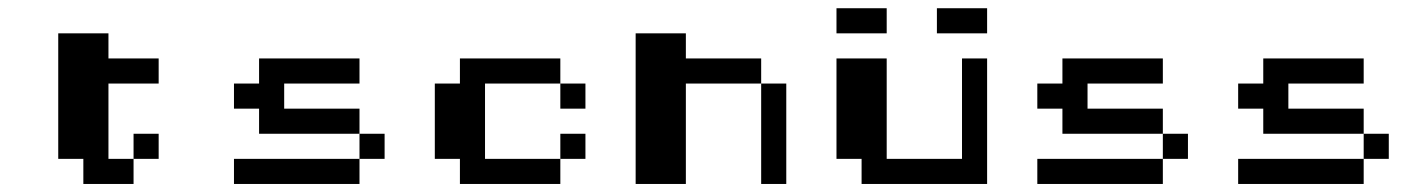

<svg xmlns="http://www.w3.org/2000/svg" viewBox="-20 -458 3540 478"><path d="M125 -375H250V-312.5H375V-250H250V-62.5H312.5V0H187.5V-62.5H125ZM312.5 -125H375V-62.5H312.5Z M625 -312.5H875V-250H687.5V-187.5H875V-125H625V-187.5H562.5V-250H625ZM875 -125H937.5V-62.5H875ZM562.5 -62.5H875V0H562.5Z M1125 -312.5H1375V-250H1187.5V-62.5H1375V0H1125V-62.5H1062.5V-250H1125ZM1375 -250H1437.5V-187.5H1375ZM1375 -125H1437.5V-62.5H1375Z M1562.5 -375H1687.5V-312.5H1875V-250H1687.5V0H1562.5ZM1875 -250H1937.5V0H1875Z M2062.5 -437.5H2187.5V-375H2062.5ZM2312.5 -437.5H2437.5V-375H2312.5ZM2062.5 -312.5H2187.5V-62.5H2375V-312.5H2437.5V0H2125V-62.5H2062.5Z M2625 -312.5H2875V-250H2687.5V-187.5H2875V-125H2625V-187.5H2562.5V-250H2625ZM2875 -125H2937.5V-62.5H2875ZM2562.5 -62.5H2875V0H2562.5Z M3125 -312.5H3375V-250H3187.5V-187.5H3375V-125H3125V-187.5H3062.5V-250H3125ZM3375 -125H3437.5V-62.5H3375ZM3062.5 -62.5H3375V0H3062.5Z"/></svg>

Font: Half Eighties
Style: Regular
Weight: 400
Monospace: yes
Designer: Jayvee Enaguas (HarvettFox96)
Version: 20191127.01dev02